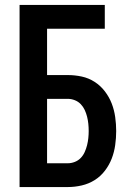

<svg xmlns="http://www.w3.org/2000/svg" viewBox="-20 -755 540 775"><path d="M59 0V-735H403V-639H170V-452H254Q282 -452 310 -446Q338 -440 362 -424.5Q386 -409 403.5 -386Q421 -363 431 -337Q441 -311 445 -282.5Q449 -254 449 -226Q449 -198 445 -169.5Q441 -141 431 -115Q421 -89 403.5 -66Q386 -43 362 -28Q338 -13 310 -6.5Q282 0 254 0ZM170 -96H254Q268 -96 282 -101.5Q296 -107 306 -117.5Q316 -128 322 -141.5Q328 -155 331.5 -169Q335 -183 336.5 -197.5Q338 -212 338 -226Q338 -241 336.5 -255.5Q335 -270 331.5 -284Q328 -298 322 -311Q316 -324 306 -334.5Q296 -345 282 -350.5Q268 -356 254 -356H170Z"/></svg>

Font: Iosevka Algr
Style: Bold
Weight: 700
Monospace: yes
Designer: Belleve Invis
Foundry: Belleve Invis
Version: Version 26.0.2; ttfautohint (v1.8.3)